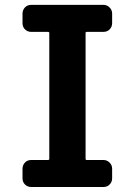

<svg xmlns="http://www.w3.org/2000/svg" viewBox="-20 -750 540 770"><path d="M394.5 -730.5Q409.2 -730.5 419.4 -720.2Q429.7 -710 429.7 -695.3V-657.2Q429.7 -642.6 419.9 -632.3Q410.2 -622.1 394.5 -622.1H327.1Q323.2 -622.1 323.2 -617.2V-113.3Q323.2 -108.4 327.1 -108.4H394.5Q409.2 -108.4 419.4 -98.1Q429.7 -87.9 429.7 -73.2V-35.2Q429.7 -20.5 419.9 -10.3Q410.2 0 394.5 0H105.5Q90.8 0 80.6 -9.8Q70.3 -19.5 70.3 -35.2V-73.2Q70.3 -87.9 80.1 -98.1Q89.8 -108.4 105.5 -108.4H172.9Q177.7 -108.4 177.7 -113.3V-617.2Q177.7 -622.1 172.9 -622.1H105.5Q90.8 -622.1 80.6 -631.8Q70.3 -641.6 70.3 -657.2V-695.3Q70.3 -710 80.1 -720.2Q89.8 -730.5 105.5 -730.5Z"/></svg>

Font: Rounded-L Mgen+ 1mn bold
Style: Bold
Weight: 700
Designer: [Source Han Sans]
Ryoko NISHIZUKA  (kana & ideographs); Paul D. Hunt (Latin, Greek & Cyrillic); Wenlong ZHANG  (bopomofo
Version: Version 1.059.20150602